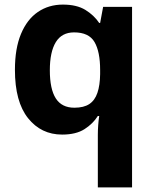

<svg xmlns="http://www.w3.org/2000/svg" viewBox="-20 -576 673 836"><path d="M406 11Q406 -9 407.5 -30Q409 -51 412 -71H406Q385 -37.4 348 -13.7Q311 10 250.6 10Q159.1 10 102.1 -61.5Q45 -133 45 -272.2Q45 -365 71.4 -428.3Q97.8 -491.7 144.9 -523.8Q192 -556 254 -556Q314 -556 351.7 -532.9Q389.4 -509.7 412 -476H416L429 -546H555V240H406ZM303.8 -107Q345 -107 369 -123Q393 -139 404.1 -171.6Q415.3 -204.3 416 -253V-271Q416 -351 391.5 -393Q367 -435 302.4 -435Q249 -435 223 -392.5Q197 -350 197 -270Q197 -188 223 -147.5Q249 -107 303.8 -107Z"/></svg>

Font: Noto Sans Tamil
Style: Regular
Weight: 400
Designer: Jelle Bosma - Monotype Design Team
Foundry: Monotype Imaging Inc.
Version: Version 2.003